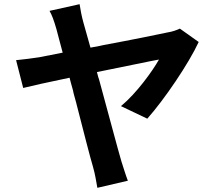

<svg xmlns="http://www.w3.org/2000/svg" viewBox="-20 -835 1040 919"><path d="M592 30C582 5 568 -42 561 -63C543 -124 500 -287 457 -444L454 -455L450 -467C448 -475 446 -482 444 -490C584 -518 711 -545 741 -550C710 -495 634 -389 559 -327L685 -267C767 -359 884 -532 931 -634L841 -698C826 -691 804 -683 783 -680C742 -671 609 -644 474 -619L456 -615C441 -612 427 -610 413 -607C400 -653 388 -696 379 -728C370 -760 365 -790 361 -815L217 -783C228 -764 237 -741 250 -696C257 -671 267 -630 280 -583C224 -572 184 -564 168 -561C129 -555 96 -551 57 -547L91 -414C127 -423 211 -442 313 -463C317 -446 322 -429 327 -411L330 -400C330 -398 331 -396 331 -394L334 -382C335 -378 336 -375 337 -371L342 -353C343 -349 344 -345 345 -342L348 -330C381 -202 411 -83 425 -37C435 -3 441 36 446 64L592 30Z"/></svg>

Font: Glow Sans SC Normal
Style: Bold
Weight: 700
Designer: Ryoko NISHIZUKA (kana, bopomofo & ideographs); Paul D. Hunt (Latin, Greek & Cyrillic); Sandoll Communications, Soo-young
Version: Version 0.93